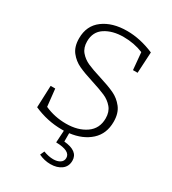

<svg xmlns="http://www.w3.org/2000/svg" viewBox="-219 -818 1036 1156"><g transform="rotate(30 299.5 -240.0)"><path d="M323 5V63Q423 72 423 139Q423 179 393.5 201Q364 223 318 223Q275 223 236 204L249 175Q286 189 318 189Q346 189 364.5 177Q383 165 383 143Q383 94 283 92L288 8H273Q173 8 78 -34L84 -186H116L129 -66Q198 -35 277 -35Q360 -35 414.5 -73Q469 -111 469 -182Q469 -227 445 -255.5Q421 -284 385.5 -299.5Q350 -315 290 -334Q223 -355 183.5 -373.5Q144 -392 116.5 -427Q89 -462 89 -520Q89 -608 153 -655.5Q217 -703 319 -703Q410 -703 506 -662L498 -516H466L455 -635Q392 -661 318 -661Q242 -661 191 -628Q140 -595 140 -528Q140 -484 163.5 -456.5Q187 -429 221.5 -413.5Q256 -398 315 -380Q383 -359 423.5 -340Q464 -321 492.5 -284.5Q521 -248 521 -188Q521 -105 466.5 -55.5Q412 -6 323 5Z"/></g></svg>

Font: Bitter Pro Light
Style: Regular
Weight: 300
Designer: Sol Matas, and Bitter project Authors
Foundry: Sol Matas
Version: Version 1.010